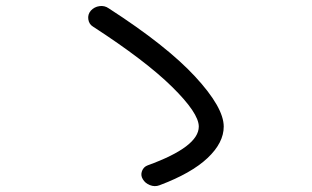

<svg xmlns="http://www.w3.org/2000/svg" viewBox="-20 -683 1040 639"><path d="M289.1 -594.7Q276.4 -602.5 273.9 -618.7Q271.5 -634.8 282.2 -647.5Q293.9 -660.2 311 -662.6Q328.1 -665 341.8 -655.3Q534.2 -531.2 629.4 -428.2Q724.6 -325.2 724.6 -261.7Q724.6 -208 670.9 -157.2Q617.2 -106.4 510.7 -66.4Q495.1 -60.5 479 -66.9Q462.9 -73.2 455.1 -86.9Q447.3 -99.6 452.6 -113.8Q458 -127.9 471.7 -132.8Q641.6 -194.3 641.6 -261.7Q641.6 -306.6 552.7 -394Q463.9 -481.4 289.1 -594.7Z"/></svg>

Font: Rounded Mgen+ 1m regular
Style: Regular
Weight: 400
Designer: [Source Han Sans]
Ryoko NISHIZUKA  (kana & ideographs); Paul D. Hunt (Latin, Greek & Cyrillic); Wenlong ZHANG  (bopomofo
Version: Version 1.059.20150602